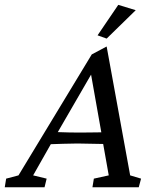

<svg xmlns="http://www.w3.org/2000/svg" viewBox="-61 -786 649 806"><path d="M386.7 -624 348.6 -637.7 435.5 -765.6 508.8 -743.2ZM-41 0 -35.2 -36.1 16.6 -49.8 324.2 -557.6 386.7 -590.8 485.4 -49.8 531.2 -36.1 521.5 0H327.1L333 -36.1L395.5 -49.8L372.1 -181.6Q295.9 -183.6 264.6 -183.6Q244.6 -183.6 204.3 -182.4Q164.1 -181.2 152.3 -180.7L78.1 -49.8L134.8 -36.1L126 0ZM274.4 -229.5Q293.9 -229.5 324 -230Q354 -230.5 364.3 -230.5L321.3 -472.7L181.6 -231.4Q230.5 -229.5 274.4 -229.5Z"/></svg>

Font: Crimson Pro
Style: Italic
Weight: 400
Italic angle: -12°
Designer: Jacques Le Bailly
Foundry: Baron von Fonthausen
Version: Version 1.003